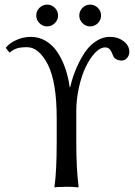

<svg xmlns="http://www.w3.org/2000/svg" viewBox="-20 -820 592 843"><path d="M229 -200.2V-299.8Q229 -460.4 189.9 -537.1Q150.4 -612.8 99.1 -612.8Q70.3 -612.8 54.4 -607.7Q38.6 -602.5 22 -588.9L4.9 -609.9Q22 -631.3 52.7 -644.8Q83.5 -658.2 115.2 -658.2Q151.4 -658.2 181.4 -640.1Q211.4 -622.1 232.2 -590.8Q252.9 -559.6 266.4 -520.8Q279.8 -481.9 286.1 -437H288.1Q293.9 -462.4 302.7 -488.5Q311.5 -514.6 327.1 -546.1Q342.8 -577.6 361.1 -601.6Q379.4 -625.5 406 -641.8Q432.6 -658.2 461.9 -658.2Q498 -658.2 522.9 -638.9Q547.9 -619.6 547.9 -592.8Q547.9 -577.1 538.1 -565.7Q528.3 -554.2 513.2 -554.2Q501.5 -554.2 490.2 -560.1Q479 -565.9 475.1 -579.1Q469.2 -595.2 461.9 -603.5Q454.6 -611.8 441.9 -611.8Q419.9 -611.8 397.2 -587.9Q374.5 -564 356.2 -525.6Q337.9 -487.3 326.4 -435.3Q314.9 -383.3 314.9 -331.1V-200.2Q314.9 -75.2 325.2 0L323.2 2.9Q306.2 0 272 0Q256.3 0 243.2 1Q230.5 1 225.6 2L220.2 2.9L219.2 0Q229 -67.9 229 -200.2ZM153.3 -718.3Q139.2 -732.4 139.2 -752Q139.2 -771.5 153.3 -785.6Q167.5 -799.8 187 -799.8Q206.5 -799.8 220.7 -785.6Q234.9 -771.5 234.9 -752Q234.9 -732.4 220.7 -718.3Q206.5 -704.1 187 -704.1Q167.5 -704.1 153.3 -718.3ZM342.3 -718.3Q328.1 -732.4 328.1 -752Q328.1 -771.5 342.3 -785.6Q356.4 -799.8 376 -799.8Q395.5 -799.8 409.7 -785.6Q423.8 -771.5 423.8 -752Q423.8 -732.4 409.7 -718.3Q395.5 -704.1 376 -704.1Q356.4 -704.1 342.3 -718.3Z"/></svg>

Font: Linux Biolinum
Style: Regular
Weight: 400
Designer: Philipp H. Poll
Foundry: Philipp H. Poll
Version: Version 0.6.4